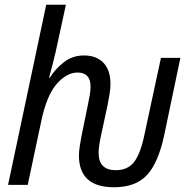

<svg xmlns="http://www.w3.org/2000/svg" viewBox="-20 -780 794 810"><path d="M461 10Q552 10 600 -41.5Q648 -93 673 -211L741 -536H659L590 -215Q573 -132 546 -97Q519 -62 469 -62Q396 -62 396 -135Q396 -162 406 -207L433 -333Q438 -357 442 -381.5Q446 -406 446 -426Q446 -485 416 -515.5Q386 -546 335 -546Q286 -546 250 -518Q214 -490 190 -452H187Q203 -510 215 -562L258 -760H175L14 0H97L153 -264Q176 -376 218.5 -425Q261 -474 307 -474Q362 -474 362 -415Q362 -398 358.5 -377.5Q355 -357 350 -334L324 -207Q320 -185 316.5 -163Q313 -141 313 -124Q313 10 461 10Z"/></svg>

Font: Noto Sans UI SemiCondensed
Style: Italic
Weight: 400
Width: 4
Italic angle: -12°
Designer: Monotype Design Team
Foundry: Monotype Imaging Inc.
Version: Version 1.901